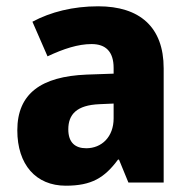

<svg xmlns="http://www.w3.org/2000/svg" viewBox="-20 -580 604 610"><path d="M292 -560C212 -560 141 -542 83 -511L131 -401C182 -425 228 -440 271 -440C316 -440 341 -416 341 -364V-346L255 -343C111 -337 35 -283 35 -166C35 -57 94 10 189 10C271 10 312 -15 355 -73H358L388 0H500V-363C500 -494 424 -560 292 -560ZM296 -249 341 -251V-204C341 -145 303 -109 254 -109C219 -109 197 -127 197 -169C197 -217 224 -246 296 -249Z"/></svg>

Font: Noto Sans Gurmukhi UI SemiCondensed ExtraBold
Style: Regular
Weight: 800
Width: 4
Designer: Jelle Bosma - Monotype Design Team
Foundry: Monotype Imaging Inc.
Version: Version 2.004